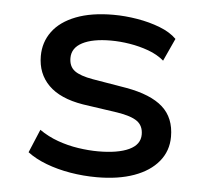

<svg xmlns="http://www.w3.org/2000/svg" viewBox="-43 -553 654 608"><g transform="rotate(5 284.0 -249.5)"><path d="M286 9Q243 9 201.5 2Q160 -5 124.5 -18.5Q89 -32 64 -51L95 -125Q122 -106 154 -94.5Q186 -83 219.5 -78Q253 -73 283 -73Q346 -73 381 -89.5Q416 -106 416 -138Q416 -166 396.5 -180Q377 -194 332 -201L222 -217Q149 -229 112.5 -265.5Q76 -302 76 -358Q76 -402 101 -436Q126 -470 175 -489Q224 -508 294 -508Q331 -508 370 -501.5Q409 -495 442.5 -482Q476 -469 496 -449L463 -377Q442 -395 413 -405.5Q384 -416 353 -421Q322 -426 293 -426Q235 -426 202.5 -409Q170 -392 170 -360Q170 -333 188 -319.5Q206 -306 247 -299L354 -281Q433 -267 471 -233Q509 -199 509 -139Q509 -94 481.5 -60.5Q454 -27 404 -9Q354 9 286 9Z"/></g></svg>

Font: Nunito Sans 12pt ExtraLight 6pt Medium
Style: Regular
Weight: 500
Version: Version 3.101;gftools[0.9.27]